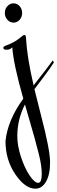

<svg xmlns="http://www.w3.org/2000/svg" viewBox="-65 -473 344 1154"><path d="M53 -436Q68 -419 68 -395Q68 -371 53 -354Q38 -337 16.5 -337Q-5 -337 -20.5 -354Q-36 -371 -36 -395Q-36 -419 -20.5 -436Q-5 -453 16.5 -453Q38 -453 53 -436ZM39 345Q39 404 61.5 471.5Q84 539 113.5 582.5Q143 626 164.5 626Q186 626 186 572Q186 522 168 452Q150 382 142.5 355Q135 328 112.5 250.5Q90 173 85 155Q39 244 39 345ZM9 -189Q-4 -174 -24.5 -174Q-45 -174 -45 -185Q-45 -193 -34 -197Q21 -218 48.5 -240.5Q76 -263 80 -263Q91 -263 91 -246Q98 -126 137 40Q229 -77 252 -110L259 -98Q240 -67 197 -10Q154 47 142 63Q154 113 182 222Q236 428 236 502.5Q236 577 211.5 619Q187 661 148 661Q86 661 27 574.5Q-32 488 -32 375Q-19 249 75 120Q15 -91 9 -189Z"/></svg>

Font: Mr Bedfort
Style: Regular
Weight: 400
Designer: Alejandro Paul
Foundry: Alejandro Paul
Version: Version 1.000